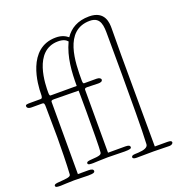

<svg xmlns="http://www.w3.org/2000/svg" viewBox="-156 -951 1051 1137"><g transform="rotate(-20 370.0 -382.5)"><path d="M532 -825C459 -825 411 -795 380 -749C364 -762 342 -775 304 -775C122 -775 108 -546 108 -491C108 -477 107 -463 96 -463H32C8 -463 0 -462 0 -452C0 -444 7 -435 29 -435H96C107 -435 109 -428 109 -409C109 -345 111 -281 111 -217C111 -159 109 -42 105 15C104 30 84 32 31 36C17 37 -1 38 -1 49C-1 60 15 60 33 60C48 60 81 57 117 57C147 57 182 59 206 59C240 59 248 54 248 45C248 36 239 30 219 30H151V-424C151 -431 153 -435 169 -435C179 -435 288 -433 324 -433C324 -424 325 -417 325 -300C325 -206 324 -63 321 -45C319 -31 308 -27 257 -24C243 -23 225 -22 225 -11C225 0 241 0 259 0C275 0 309 -3 351 -3C374 -3 436 -1 457 -1C491 -1 500 -5 500 -13C500 -23 492 -28 471 -28H362V-424C362 -431 365 -435 378 -435C395 -435 431 -433 448 -433C462 -433 475 -436 475 -448C475 -456 464 -463 448 -463H370C365 -463 362 -467 362 -484C362 -594 363 -799 527 -799C597 -799 597 -739 597 -683C597 -649 598 -548 598 -436C598 -290 598 -86 593 3C592 22 568 31 531 33L508 34C493 35 487 39 487 47C487 53 494 58 511 58C554 58 577 57 618 57C645 57 690 59 718 59C733 59 741 50 741 44C741 36 734 32 713 32H635C635 -47 633 -344 633 -547C633 -626 634 -683 634 -713C634 -743 634 -825 532 -825ZM323 -463H159C154 -463 151 -467 151 -484C151 -528 151 -749 309 -749C341 -749 358 -739 368 -727C328 -642 323 -550 323 -463Z"/></g></svg>

Font: Life Savers
Style: Regular
Weight: 400
Designer: Pablo Impallari, Rodrigo Fuenzalida, Brenda Gallo
Foundry: Pablo Impallari, Rodrigo Fuenzalida, Brenda Gallo
Version: Version 3.000